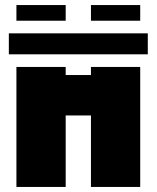

<svg xmlns="http://www.w3.org/2000/svg" viewBox="-20 -740 620 760"><path d="M240 -658H45V-720H240ZM535 -658H340V-720H535ZM15 -525V-608H565V-525ZM340 -475H535V0H340V-283H240V0H45V-475H240V-443H340Z"/></svg>

Font: Protest Guerrilla
Style: Regular
Weight: 400
Designer: Octavio Pardo
Foundry: Ashler Design
Version: Version 2.005; ttfautohint (v1.8.4.7-5d5b)